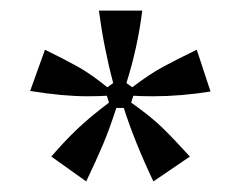

<svg xmlns="http://www.w3.org/2000/svg" viewBox="-20 -783 455 363"><path d="M77 -487Q101 -515 125 -538Q149 -561 186 -589L182 -602Q168 -601 145 -601Q99 -601 37 -611L65 -689Q102 -671 127 -657Q152 -643 183 -618L194 -626Q176 -694 167 -763H249Q240 -692 219 -626L230 -618Q263 -643 288 -656.5Q313 -670 352 -689L378 -610Q322 -601 270 -601Q246 -601 232 -602L228 -589Q265 -563 287 -541.5Q309 -520 339 -487L270 -440Q234 -516 214 -579H200Q187 -539 175 -510.5Q163 -482 143 -440Z"/></svg>

Font: Open Sauce Two
Style: Regular
Weight: 400
Designer: Alfredo Marco Pradil
Foundry: Creative Sauce Fz LLC
Version: Version 1.477